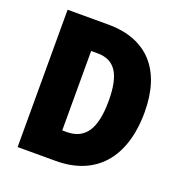

<svg xmlns="http://www.w3.org/2000/svg" viewBox="-129 -826 888 938"><g transform="rotate(20 315.5 -357.0)"><path d="M589 -372C589 -593 476 -714 276 -714H64V0H263C466 0 589 -131 589 -372ZM405 -365C405 -219 361 -151 263 -151H241V-564H274C362 -564 405 -506 405 -365Z"/></g></svg>

Font: Noto Sans Hebrew Condensed Black
Style: Regular
Weight: 900
Width: 3
Designer: Monotype Design Team
Foundry: Monotype Imaging Inc.
Version: Version 2.004